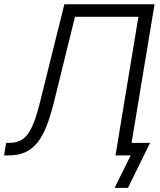

<svg xmlns="http://www.w3.org/2000/svg" viewBox="-25 -748 772 924"><path d="M-5.4 0 4.4 -60.5H21.5Q58.6 -60.5 84.2 -78.1Q109.9 -95.7 129.6 -138.9Q149.4 -182.1 168 -258.3L284.7 -727.5H718.8L598.1 0H530.8L641.1 -667H335.9L233.9 -253.4Q217.8 -189 199 -141.1Q180.2 -93.3 155.3 -62Q130.4 -30.8 96.7 -15.4Q63 0 16.6 0ZM526.4 156.2 604 0H562.5L572.8 -60.5H697.3L590.8 156.2Z"/></svg>

Font: Inter 24pt Light
Style: Italic
Weight: 300
Italic angle: -9.3988°
Designer: Rasmus Andersson
Foundry: rsms
Version: Version 4.001;git-66647c0bb